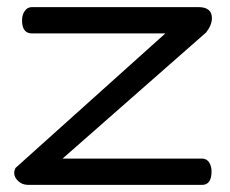

<svg xmlns="http://www.w3.org/2000/svg" viewBox="-20 -520 646 540"><path d="M20 -34Q20 -41 24 -48L445 -426H70Q42 -426 42 -463Q42 -478 49.5 -489Q57 -500 70 -500H538Q576 -500 576 -469Q576 -450 560 -429L156 -74H548Q561 -74 568 -63.5Q575 -53 575 -38Q575 0 548 0H61Q48 0 39 -5Q20 -17 20 -34Z"/></svg>

Font: Happy Monkey
Style: Regular
Weight: 400
Version: Version 1.001